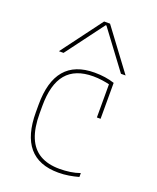

<svg xmlns="http://www.w3.org/2000/svg" viewBox="-147 -877 795 974"><g transform="rotate(20 250.0 -390.0)"><path d="M287 10Q76 10 76 -240V-280Q76 -530 288 -530Q348 -530 396 -514V-320H376V-508L381 -498Q361 -503 336.5 -506.5Q312 -510 288 -510Q191 -510 143.5 -453.5Q96 -397 96 -280V-240Q96 -162 117 -111Q138 -60 180.5 -35Q223 -10 287 -10Q315 -10 343 -14Q371 -18 396 -27V-6Q371 1 343.5 5.5Q316 10 287 10ZM80 -570 244 -790H276L440 -570H415L262 -775H258L105 -570Z"/></g></svg>

Font: M PLUS 1 Code Thin
Style: Regular
Weight: 250
Designer: Coji Morishita
Foundry: UNDERFOREST DESIGN
Version: Version 1.002